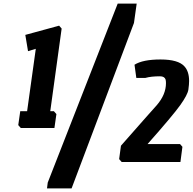

<svg xmlns="http://www.w3.org/2000/svg" viewBox="-20 -896 1066 1062"><path d="M244 114 631 -876H736L721 -769L376 146H240ZM135 -613 120 -703 307 -754 321 -738 258 -281H278L292 -265L281 -188H95L81 -204L92 -281H130L178 -626ZM865 -474Q816 -474 784 -465H734L724 -538Q770 -567 868 -567Q966 -567 1000 -529Q1026 -501 1026 -448Q1026 -429 1022 -400.5Q1018 -372 977 -314.5Q936 -257 796 -99H976L989 -84L978 0H653L639 -16L649 -90L789 -249Q831 -295 847 -314Q898 -373 898 -436Q898 -448 896 -456Q890 -474 865 -474Z"/></svg>

Font: Chau Philomene One
Style: Italic
Weight: 400
Designer: Vicente Lamonaca
Foundry: TipoType
Version: Version 1.001